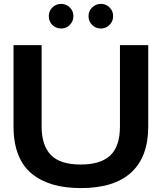

<svg xmlns="http://www.w3.org/2000/svg" viewBox="-20 -962 835 991"><path d="M397 8.8Q316.4 8.8 253.9 -9.3Q191.4 -27.3 145 -64.7Q98.6 -102.1 74.2 -163.6Q49.8 -225.1 49.8 -308.1V-729H194.8V-309.1Q194.8 -212.4 242.2 -162.6Q289.6 -112.8 397 -112.8Q499.5 -112.8 549.3 -159.9Q599.1 -207 599.1 -309.1V-729H745.1V-308.1Q745.1 -152.8 657.5 -72Q569.8 8.8 397 8.8ZM231.9 -878.9Q231.9 -905.3 250.5 -923.6Q269 -941.9 295.9 -941.9Q321.8 -941.9 340.3 -923.6Q358.9 -905.3 358.9 -878.9Q358.9 -852.1 340.3 -833.5Q321.8 -814.9 295.9 -814.9Q268.6 -814.9 250.2 -833.3Q231.9 -851.6 231.9 -878.9ZM437 -878.9Q437 -905.3 455.6 -923.6Q474.1 -941.9 501 -941.9Q526.9 -941.9 545.4 -923.6Q564 -905.3 564 -878.9Q564 -852.1 545.4 -833.5Q526.9 -814.9 501 -814.9Q473.6 -814.9 455.3 -833.3Q437 -851.6 437 -878.9Z"/></svg>

Font: Lumene Sans Expanded
Style: Bold
Weight: 600
Width: 7
Designer: Deni Anggara
Version: Version 1.003;Glyphs 3.1.2 (3151)